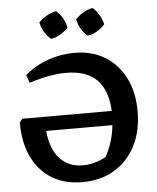

<svg xmlns="http://www.w3.org/2000/svg" viewBox="-59 -937 815 999"><g transform="rotate(-5 348.0 -438.0)"><path d="M331 11Q239 11 172 -30Q105 -71 69 -146.5Q33 -222 33 -326L48 -345H515Q510 -453 456 -508Q402 -563 294 -563Q252 -563 203.5 -554Q155 -545 102 -528L88 -570Q141 -615 208 -639Q275 -663 348 -663Q439 -663 506.5 -621.5Q574 -580 611.5 -505.5Q649 -431 649 -332Q649 -229 609.5 -152Q570 -75 498.5 -32Q427 11 331 11ZM461 -108Q503 -182 512 -271H166Q175 -175 221 -125.5Q267 -76 341 -76Q400 -76 461 -108ZM272 -887Q292 -869 305.5 -845.5Q319 -822 323 -797Q306 -778 282 -763.5Q258 -749 233 -746Q214 -762 199.5 -786Q185 -810 180 -836Q198 -855 222 -869Q246 -883 272 -887ZM463 -887Q482 -869 496 -845.5Q510 -822 515 -797Q498 -778 474 -763.5Q450 -749 425 -746Q383 -780 372 -836Q390 -855 413.5 -869Q437 -883 463 -887Z"/></g></svg>

Font: Piazzolla SC SemiBold
Style: Regular
Weight: 600
Designer: Juan Pablo del Peral
Foundry: Huerta Tipografica
Version: Version 1.330